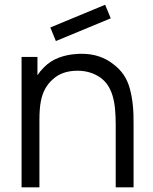

<svg xmlns="http://www.w3.org/2000/svg" viewBox="-20 -808 658 828"><path d="M221 -631 197 -689.5 433.5 -787.5 457.5 -729ZM556 -273V0H479V-271Q479 -308.5 476 -339.2Q473 -370 465.5 -395Q458 -420 445.5 -439.2Q433 -458.5 413.5 -473Q370.5 -503 314.5 -503Q248 -503 208.5 -466.5Q167 -431 156 -370Q150 -340.5 150 -289.5V0H73V-562.5H141.5V-483.5Q152.5 -500.5 168.5 -516.5Q196 -545 233 -559Q270 -573 309.5 -575Q313 -575.5 318.8 -575.8Q324.5 -576 332.5 -576Q412.5 -576 469 -531Q522.5 -491 539.5 -427Q557.5 -362.5 556 -273Z"/></svg>

Font: Russisch Sans
Style: Regular
Weight: 400
Designer: Michael Sharanda (font) & Cristiano Sobral (main changes)
Foundry: Michael Sharanda
Version: Version 2.00;October 25, 2020;FontCreator 13.0.0.2681 64-bit